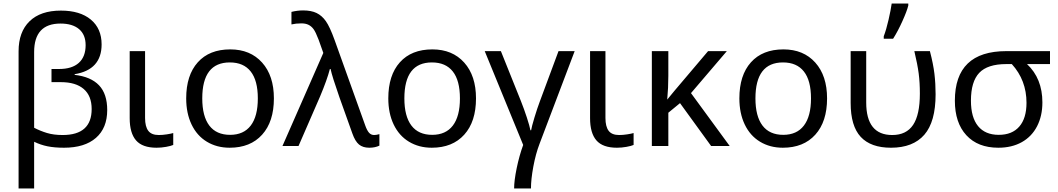

<svg xmlns="http://www.w3.org/2000/svg" viewBox="-20 -825 5978 1085"><path d="M324.2 -765.1Q432.1 -765.1 493.2 -714.4Q554.2 -663.6 554.2 -574.2Q554.2 -430.7 401.9 -405.8V-401.9Q493.2 -391.6 539.6 -343Q585.9 -294.4 585.9 -203.1Q585.9 -101.6 522.2 -45.9Q458.5 9.8 341.8 9.8Q287.6 9.8 248.3 1.7Q209 -6.3 172.9 -23.9V240.2H85V-535.2Q85 -644.5 147 -704.8Q209 -765.1 324.2 -765.1ZM321.8 -691.9Q172.9 -691.9 172.9 -530.8V-103Q207.5 -85 245.4 -73.5Q283.2 -62 334 -62Q498 -62 498 -209Q498 -283.2 453.1 -322Q408.2 -360.8 324.2 -360.8H271V-435.1H314Q386.7 -435.1 425.3 -469.7Q463.9 -504.4 463.9 -569.8Q463.9 -628.9 426.8 -660.4Q389.6 -691.9 321.8 -691.9Z M799.8 -536.1V-158.2Q799.8 -109.9 817.9 -85.9Q835.9 -62 877 -62Q898.4 -62 922.4 -65.7Q946.3 -69.3 959 -73.2V-5.9Q945.8 0 918.5 4.9Q891.1 9.8 864.7 9.8Q784.7 9.8 748.8 -31.7Q712.9 -73.2 712.9 -157.2V-536.1Z M1527.8 -269Q1527.8 -137.7 1461.4 -64Q1395 9.8 1277.8 9.8Q1205.1 9.8 1148.9 -24.2Q1092.8 -58.1 1062.5 -121.6Q1032.2 -185.1 1032.2 -269Q1032.2 -399.9 1097.7 -472.9Q1163.1 -545.9 1281.2 -545.9Q1394.5 -545.9 1461.2 -471.4Q1527.8 -397 1527.8 -269ZM1123 -269Q1123 -168 1162.8 -115.5Q1202.6 -63 1280.3 -63Q1356.9 -63 1397 -115.5Q1437 -168 1437 -269Q1437 -370.1 1396.7 -421.1Q1356.4 -472.2 1278.8 -472.2Q1123 -472.2 1123 -269Z M1576.2 0 1807.1 -525.9 1780.3 -601.1Q1763.7 -644.5 1751.7 -660.6Q1739.7 -676.8 1723.4 -684.8Q1707 -692.9 1683.1 -692.9Q1652.8 -692.9 1627 -687V-757.8Q1660.2 -766.1 1692.9 -766.1Q1738.8 -766.1 1769 -751.5Q1799.3 -736.8 1821.5 -705.3Q1843.8 -673.8 1871.1 -598.1L2043.9 -116.2Q2053.7 -88.4 2065.2 -75.2Q2076.7 -62 2094.2 -62Q2106 -62 2124 -66.9V-2Q2099.6 9.8 2066.9 9.8Q2030.8 9.8 2008.8 -8.3Q1986.8 -26.4 1971.2 -70.8L1897.9 -275.9Q1856.4 -394.5 1848.1 -435.1H1844.2Q1828.1 -373.5 1789.1 -280.8L1667 0Z M2669.9 -269Q2669.9 -137.7 2603.5 -64Q2537.1 9.8 2419.9 9.8Q2347.2 9.8 2291 -24.2Q2234.9 -58.1 2204.6 -121.6Q2174.3 -185.1 2174.3 -269Q2174.3 -399.9 2239.7 -472.9Q2305.2 -545.9 2423.3 -545.9Q2536.6 -545.9 2603.3 -471.4Q2669.9 -397 2669.9 -269ZM2265.1 -269Q2265.1 -168 2304.9 -115.5Q2344.7 -63 2422.4 -63Q2499 -63 2539.1 -115.5Q2579.1 -168 2579.1 -269Q2579.1 -370.1 2538.8 -421.1Q2498.5 -472.2 2420.9 -472.2Q2265.1 -472.2 2265.1 -269Z M2980.5 240.2H2885.3Q2885.3 195.8 2899.9 125Q2914.6 54.2 2936.5 -5.9L2719.2 -536.1H2810.5L2923.3 -254.9Q2941.4 -209.5 2957.3 -160.9Q2973.1 -112.3 2977.5 -88.9H2981.4Q2984.4 -108.4 3000.2 -160.9Q3016.1 -213.4 3030.3 -251L3136.2 -536.1H3227.5L3029.3 -13.2Q3007.3 43.9 2993.9 116.2Q2980.5 188.5 2980.5 240.2Z M3401.4 -536.1V-158.2Q3401.4 -109.9 3419.4 -85.9Q3437.5 -62 3478.5 -62Q3500 -62 3523.9 -65.7Q3547.9 -69.3 3560.5 -73.2V-5.9Q3547.4 0 3520 4.9Q3492.7 9.8 3466.3 9.8Q3386.2 9.8 3350.3 -31.7Q3314.5 -73.2 3314.5 -157.2V-536.1Z M3981.4 -536.1H4087.4L3884.8 -298.8L4103.5 0H3998.5L3822.8 -242.2L3756.8 -188V0H3663.6V-536.1H3756.8V-397Q3756.8 -329.1 3750.5 -262.2L3791.5 -312Z M4653.8 -269Q4653.8 -137.7 4587.4 -64Q4521 9.8 4403.8 9.8Q4331.1 9.8 4274.9 -24.2Q4218.8 -58.1 4188.5 -121.6Q4158.2 -185.1 4158.2 -269Q4158.2 -399.9 4223.6 -472.9Q4289.1 -545.9 4407.2 -545.9Q4520.5 -545.9 4587.2 -471.4Q4653.8 -397 4653.8 -269ZM4249 -269Q4249 -168 4288.8 -115.5Q4328.6 -63 4406.2 -63Q4482.9 -63 4522.9 -115.5Q4563 -168 4563 -269Q4563 -370.1 4522.7 -421.1Q4482.4 -472.2 4404.8 -472.2Q4249 -472.2 4249 -269Z M5015.1 9.8Q4900.9 9.8 4844 -51.5Q4787.1 -112.8 4787.1 -243.2V-536.1H4875V-246.1Q4875 -62 5022 -62Q5101.6 -62 5139.9 -119.1Q5178.2 -176.3 5178.2 -295.9Q5178.2 -358.4 5171.6 -409.4Q5165 -460.4 5147 -536.1H5234.9Q5253.9 -463.4 5260.5 -408Q5267.1 -352.5 5267.1 -292Q5267.1 -136.7 5203.4 -63.5Q5139.6 9.8 5015.1 9.8ZM4974.1 -620.1Q4988.3 -656.7 5001.2 -713.1Q5014.2 -769.5 5019 -805.2H5112.8V-793.9Q5105.5 -763.2 5079.8 -706.1Q5054.2 -648.9 5026.9 -606H4974.1Z M5870.6 -246.1Q5870.6 -169.9 5840.6 -111.6Q5810.5 -53.2 5754.2 -21.7Q5697.8 9.8 5621.6 9.8Q5505.9 9.8 5440.9 -60.8Q5376 -131.3 5376 -255.9Q5376 -536.1 5667 -536.1H5913.6V-462.9H5783.7Q5870.6 -381.3 5870.6 -246.1ZM5466.8 -255.9Q5466.8 -161.6 5507.1 -112.3Q5547.4 -63 5624 -63Q5699.7 -63 5740.2 -109.9Q5780.8 -156.7 5780.8 -244.1Q5780.8 -371.6 5697.8 -462.9H5667Q5560.5 -462.9 5513.7 -413.3Q5466.8 -363.8 5466.8 -255.9Z"/></svg>

Font: NotoPenekeko
Style: Regular
Weight: 400
Designer: Monotype Design team
Foundry: Monotype Imaging Inc.
Version: Version 1.04